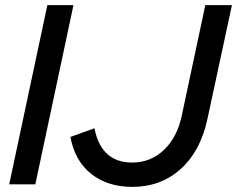

<svg xmlns="http://www.w3.org/2000/svg" viewBox="-20 -720 926 750"><path d="M16 0 165 -700H267L118 0ZM790 -254Q763 -129 685.5 -59.5Q608 10 497 10Q400 10 336 -41Q272 -92 255 -185L349 -219Q362 -152 399 -118.5Q436 -85 496 -85Q568 -85 620 -134Q672 -183 690 -268L782 -700H886Z"/></svg>

Font: Red Hat Display Medium
Style: Italic
Weight: 500
Italic angle: -12°
Designer: Pentagram / MCKL
Foundry: Pentagram / MCKL
Version: Version 1.003; Red Hat Display Medium Italic